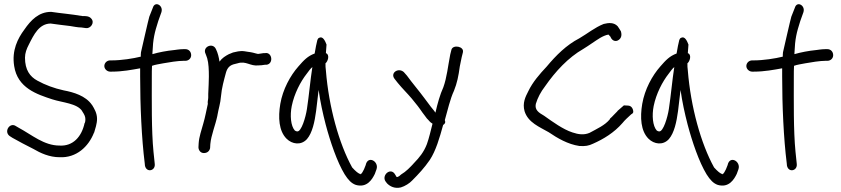

<svg xmlns="http://www.w3.org/2000/svg" viewBox="-20 -741 4040 922"><path d="M225 -684C166 -684 128 -644 97 -599C65 -556 36 -499 48 -424C64 -318 158 -288 231 -264C280 -248 351 -245 375 -207V-206C384 -193 390 -182 390 -169C390 -164 390 -158 387 -150H386V-149C372 -85 331 -38 266 -42C191 -42 134 -93 69 -128L57 -135C28 -156 -3 -110 26 -88L40 -79C69 -63 105 -43 140 -26C174 -6 217 14 266 14C347 18 405 -37 431 -103V-104H432C437 -121 446 -147 446 -170C446 -198 433 -219 422 -237H421V-238C391 -281 334 -298 286 -307C240 -317 197 -333 159 -354C124 -373 100 -405 100 -464C100 -486 108 -507 118 -526C143 -576 168 -627 223 -628C249 -624 293 -619 317 -616C330 -614 354 -609 371 -609C377 -608 386 -607 393 -606C414 -603 436 -631 419 -651C408 -665 389 -664 375 -664C323 -673 272 -677 226 -684Z M516 -451H509C493 -451 481 -438 481 -424C481 -409 495 -397 509 -397H517C568 -397 614 -406 653 -413V-374C653 -234 660 -76 675 43L676 54C683 90 728 80 723 45L722 35C721 30 720 13 717 -13C707 -115 709 -255 709 -373C709 -391 709 -408 710 -425C726 -431 745 -433 764 -437C791 -442 835 -449 861 -449H870C885 -449 898 -460 898 -476C898 -492 887 -505 870 -505H861C844 -505 819 -501 819 -501C779 -497 743 -490 712 -481V-486C715 -557 722 -583 740 -640L755 -682C766 -715 724 -738 714 -704L697 -661C694 -653 657 -490 657 -490C656 -483 656 -476 656 -469C620 -460 563 -451 516 -451Z M1034 -445C1031 -466 1026 -487 1017 -505C1002 -539 951 -516 967 -483C970 -474 972 -471 975 -461C982 -437 983 -405 983 -373C983 -360 982 -347 982 -336C982 -319 980 -306 980 -290V-272C980 -262 976 -254 978 -242C971 -211 965 -177 956 -147C948 -117 936 -85 934 -53L933 -34C933 -21 942 -6 959 -6C976 -6 986 -16 989 -30V-31L990 -49C994 -93 1014 -138 1024 -186V-187C1029 -217 1039 -247 1041 -277C1045 -321 1055 -354 1065 -392C1072 -417 1085 -429 1109 -434L1121 -437C1162 -450 1181 -422 1222 -427C1230 -427 1242 -428 1252 -430H1260C1295 -435 1287 -492 1253 -486H1246C1237 -484 1230 -484 1219 -482C1217 -482 1214 -483 1210 -484L1195 -488C1188 -490 1179 -491 1172 -492L1153 -495C1132 -498 1113 -492 1099 -489L1082 -482H1081C1062 -472 1047 -463 1034 -445Z M1381 -232C1393 -291 1423 -349 1453 -387C1463 -400 1470 -411 1480 -419C1470 -356 1464 -283 1454 -218C1448 -178 1427 -107 1407 -110C1404 -110 1401 -111 1396 -114C1376 -136 1372 -187 1381 -232ZM1545 -486C1546 -502 1547 -515 1548 -527C1542 -543 1531 -568 1514 -560C1508 -558 1506 -554 1504 -549C1501 -537 1494 -506 1491 -484C1458 -472 1439 -452 1413 -422C1374 -378 1338 -312 1326 -242C1315 -177 1319 -112 1356 -75C1383 -48 1426 -42 1454 -73C1480 -103 1491 -156 1498 -208C1502 -241 1506 -274 1510 -309C1518 -252 1530 -197 1544 -143C1566 -60 1599 37 1635 96C1652 123 1668 140 1689 147C1742 162 1767 121 1780 94L1788 72C1801 34 1746 3 1736 52L1728 72C1723 83 1718 91 1712 96H1711V94H1707L1706 93C1700 91 1687 81 1671 63C1608 -51 1559 -227 1545 -402C1543 -415 1543 -425 1543 -437C1553 -444 1566 -477 1545 -486Z M2197 -466 2203 -490V-491C2209 -518 2156 -528 2148 -503L2142 -479C2131 -423 2126 -369 2109 -322C2093 -287 2081 -244 2071 -200C2062 -214 2052 -223 2041 -239L2017 -271C1992 -305 1960 -342 1934 -378L1919 -395C1893 -418 1852 -391 1875 -362L1890 -343C1912 -316 1935 -294 1957 -268L1986 -232C1994 -222 2001 -211 2009 -200C2016 -190 2024 -181 2030 -172C2040 -163 2043 -155 2057 -147C2048 -112 2041 -80 2030 -49C2015 -10 1994 15 1969 41C1951 61 1930 83 1906 97C1894 109 1885 111 1884 108L1878 98C1857 59 1810 101 1832 131L1839 140C1853 154 1875 166 1905 159C1925 153 1947 139 1959 126C1989 96 2018 65 2044 27C2073 -17 2091 -79 2108 -141C2113 -144 2118 -149 2118 -155C2118 -159 2117 -161 2116 -164C2129 -210 2142 -267 2160 -305C2175 -342 2182 -377 2188 -422Z M2499 -207C2516 -152 2572 -131 2615 -106C2656 -78 2707 -48 2762 -40C2791 -38 2807 -41 2828 -51C2878 -73 2929 -104 2969 -150C2981 -165 2995 -177 3011 -192C3017 -195 3021 -199 3021 -204C3021 -217 3013 -234 2995 -234C2987 -234 2981 -235 2976 -235C2966 -226 2955 -217 2945 -208V-207C2932 -195 2922 -182 2909 -171V-169C2885 -139 2847 -123 2811 -103C2785 -92 2758 -95 2729 -105C2683 -120 2634 -156 2593 -185C2567 -200 2547 -213 2553 -242C2562 -272 2577 -300 2597 -326C2647 -398 2709 -465 2781 -506C2809 -523 2837 -544 2862 -559C2874 -566 2889 -573 2902 -575C2906 -571 2909 -568 2912 -564V-563C2921 -542 2940 -540 2952 -550C2963 -558 2967 -572 2962 -589V-590C2957 -598 2952 -607 2946 -615C2928 -634 2903 -632 2879 -626C2836 -609 2800 -579 2762 -557C2700 -525 2650 -475 2605 -421C2572 -386 2538 -347 2517 -303C2503 -276 2488 -246 2499 -207Z M3119 -232C3131 -291 3161 -349 3191 -387C3201 -400 3208 -411 3218 -419C3208 -356 3202 -283 3192 -218C3186 -178 3165 -107 3145 -110C3142 -110 3139 -111 3134 -114C3114 -136 3110 -187 3119 -232ZM3283 -486C3284 -502 3285 -515 3286 -527C3280 -543 3269 -568 3252 -560C3246 -558 3244 -554 3242 -549C3239 -537 3232 -506 3229 -484C3196 -472 3177 -452 3151 -422C3112 -378 3076 -312 3064 -242C3053 -177 3057 -112 3094 -75C3121 -48 3164 -42 3192 -73C3218 -103 3229 -156 3236 -208C3240 -241 3244 -274 3248 -309C3256 -252 3268 -197 3282 -143C3304 -60 3337 37 3373 96C3390 123 3406 140 3427 147C3480 162 3505 121 3518 94L3526 72C3539 34 3484 3 3474 52L3466 72C3461 83 3456 91 3450 96H3449V94H3445L3444 93C3438 91 3425 81 3409 63C3346 -51 3297 -227 3283 -402C3281 -415 3281 -425 3281 -437C3291 -444 3304 -477 3283 -486Z M3599 -451H3592C3576 -451 3564 -438 3564 -424C3564 -409 3578 -397 3592 -397H3600C3651 -397 3697 -406 3736 -413V-374C3736 -234 3743 -76 3758 43L3759 54C3766 90 3811 80 3806 45L3805 35C3804 30 3803 13 3800 -13C3790 -115 3792 -255 3792 -373C3792 -391 3792 -408 3793 -425C3809 -431 3828 -433 3847 -437C3874 -442 3918 -449 3944 -449H3953C3968 -449 3981 -460 3981 -476C3981 -492 3970 -505 3953 -505H3944C3927 -505 3902 -501 3902 -501C3862 -497 3826 -490 3795 -481V-486C3798 -557 3805 -583 3823 -640L3838 -682C3849 -715 3807 -738 3797 -704L3780 -661C3777 -653 3740 -490 3740 -490C3739 -483 3739 -476 3739 -469C3703 -460 3646 -451 3599 -451Z"/></svg>

Font: Stray Cat
Style: BdCn
Weight: 700
Version: Version 1.0